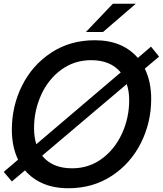

<svg xmlns="http://www.w3.org/2000/svg" viewBox="-23 -989 866 1021"><path d="M823 -688 747 -624Q781 -555 781 -463Q781 -338 726.5 -229Q672 -120 571.5 -54Q471 12 341 12Q264 12 206 -13Q148 -38 110 -83L40 -24L-3 -75L73 -140Q40 -209 40 -299Q40 -425 94.5 -534Q149 -643 249.5 -709Q350 -775 481 -775Q629 -775 710 -681L780 -741ZM170 -222 619 -604Q565 -669 462 -669Q372 -669 302.5 -618Q233 -567 195.5 -483.5Q158 -400 158 -307Q158 -261 170 -222ZM651 -542 201 -161Q255 -94 360 -94Q450 -94 519 -145Q588 -196 626 -279.5Q664 -363 664 -456Q664 -504 651 -542ZM525 -819H434L577 -969H699Z"/></svg>

Font: Open Sauce Sans Medium Italic
Style: Regular
Weight: 500
Italic angle: -10°
Designer: Alfredo Marco Pradil
Foundry: Creative Sauce Fz LLC
Version: Version 1.477